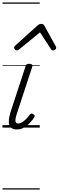

<svg xmlns="http://www.w3.org/2000/svg" viewBox="-20 -1030 474 1550"><path d="M116 15Q91 15 76 5.5Q61 -4 55 -22.5Q49 -41 52 -66Q55 -91 64 -122L186 -494Q190 -506 196 -510.5Q202 -515 217 -515Q231 -515 237.5 -509Q244 -503 241 -493L114 -106Q106 -81 104.5 -64.5Q103 -48 108.5 -40.5Q114 -33 126 -33Q143 -33 160 -44Q177 -55 193 -71.5Q209 -88 220 -104Q226 -112 233.5 -113.5Q241 -115 249 -108Q259 -101 260 -95Q261 -89 256 -82Q244 -63 223.5 -40.5Q203 -18 175.5 -1.5Q148 15 116 15ZM116 -623Q108 -623 101 -630Q94 -637 94 -645Q94 -650 96.5 -654Q99 -658 103 -662L284 -825Q292 -832 299 -834.5Q306 -837 314 -837Q321 -837 327.5 -834Q334 -831 338 -823L428 -660Q431 -655 432.5 -651Q434 -647 434 -644Q434 -635 425 -629Q416 -623 409 -623Q403 -623 398.5 -626Q394 -629 391 -634L303 -769L138 -634Q131 -629 126.5 -626Q122 -623 116 -623ZM0 490H301V500H0ZM0 -20H301V0H0ZM0 -505H301V-500H0ZM0 -1010H301V-1000H0Z"/></svg>

Font: Playwrite AU VIC Guides
Style: Regular
Weight: 400
Designer: Veronika Burian, José Scaglione
Foundry: TypeTogether
Version: Version 1.003